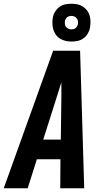

<svg xmlns="http://www.w3.org/2000/svg" viewBox="-41 -1006 561 1026"><path d="M-21 0 243 -735H387L409 0H281L282 -155H156L107 0ZM190 -260H284L287 -490Q287 -509 287 -528Q287 -547 287 -566Q281 -547 275 -528Q269 -509 263 -490ZM341 -784Q316 -784 294 -792.5Q272 -801 258.5 -819Q245 -837 241 -861Q237 -885 241 -910Q243 -926 252.5 -942Q262 -958 276 -968.5Q290 -979 306.5 -982.5Q323 -986 340 -986Q356 -986 372 -983Q388 -980 401 -971.5Q414 -963 423.5 -951Q433 -939 437.5 -924Q442 -909 442.5 -893Q443 -877 440 -860Q438 -844 429 -828Q420 -812 405.5 -801.5Q391 -791 374.5 -787.5Q358 -784 341 -784ZM341 -849Q347 -849 352.5 -850.5Q358 -852 363 -856Q368 -860 371 -865.5Q374 -871 375 -876Q377 -885 375.5 -893.5Q374 -902 369 -908Q364 -914 357 -917.5Q350 -921 341 -921Q335 -921 329 -919.5Q323 -918 318 -914Q313 -910 310 -904.5Q307 -899 306 -894Q305 -885 306 -876.5Q307 -868 312 -862Q317 -856 324.5 -852.5Q332 -849 341 -849Z"/></svg>

Font: Iosevka Extrabold Oblique
Style: Regular
Weight: 800
Italic angle: -9°
Monospace: yes
Designer: Belleve Invis
Foundry: Belleve Invis
Version: Version 32.5.0; ttfautohint (v1.8.4)